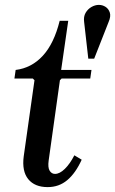

<svg xmlns="http://www.w3.org/2000/svg" viewBox="-20 -755 471 785"><path d="M175 10Q122 10 95.5 -22.5Q69 -55 77 -116L121 -427L114 -434H39L44 -469Q109 -477 155 -527Q201 -577 224 -670H259L230 -469H354L349 -434H232L225 -427L179 -99Q175 -70 183 -57Q191 -44 205 -44Q224 -44 245 -64.5Q266 -85 284 -120L314 -102Q289 -47 255 -18.5Q221 10 175 10ZM384 -735Q399 -735 411.5 -727Q424 -719 429 -703.5Q434 -688 424 -665L365 -515H341L324 -665Q321 -687 330 -702.5Q339 -718 354 -726.5Q369 -735 384 -735Z"/></svg>

Font: Brygada 1918 SemiBold
Style: Italic
Weight: 600
Italic angle: -8°
Designer: Mateusz Machalski | Borys Kosmynka | Przemek Hoffer
Foundry: NIEPODLEGLA 2018
Version: Version 3.006